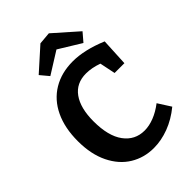

<svg xmlns="http://www.w3.org/2000/svg" viewBox="-273 -1053 1177 1177"><g transform="rotate(-45 316.0 -464.5)"><path d="M600 -88Q539 -38 472.5 -13Q406 12 341 12Q257 12 189 -29.5Q121 -71 81 -152.5Q41 -234 41 -348Q41 -462 80.5 -545Q120 -628 193.5 -672Q267 -716 365 -716Q465 -716 590 -664L581 -484H496L475 -586Q419 -606 370 -606Q285 -606 240 -543Q195 -480 195 -366Q195 -238 244.5 -171Q294 -104 377 -104Q417 -104 460.5 -121Q504 -138 547 -171ZM383 -941 538 -804 491 -749 346 -838 204 -749 158 -804 303 -934Z"/></g></svg>

Font: Bitter Pro
Style: Bold
Weight: 700
Designer: Sol Matas, and Bitter project Authors
Foundry: Sol Matas
Version: Version 1.010